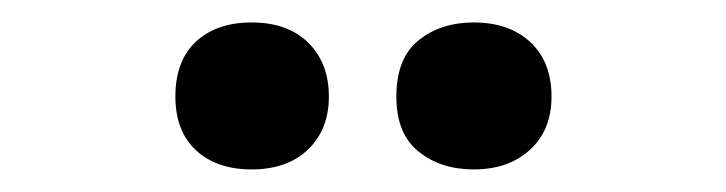

<svg xmlns="http://www.w3.org/2000/svg" viewBox="-20 -772 647 171"><path d="M136.2 -686Q136.2 -717.8 154.5 -734.9Q172.9 -752 204.1 -752Q236.3 -752 254.6 -733.9Q272.9 -715.8 272.9 -686Q272.9 -656.7 254.4 -638.9Q235.8 -621.1 204.1 -621.1Q172.9 -621.1 154.5 -638.2Q136.2 -655.3 136.2 -686ZM333 -686Q333 -720.2 352.8 -736.1Q372.6 -752 401.9 -752Q433.6 -752 452.4 -734.4Q471.2 -716.8 471.2 -686Q471.2 -656.2 452.1 -638.7Q433.1 -621.1 401.9 -621.1Q372.6 -621.1 352.8 -637Q333 -652.8 333 -686Z"/></svg>

Font: Sahel FD
Style: Bold-FD
Weight: 700
Foundry: Saber Rastikerdar (saber.rastikerdar@gmail.com)
Version: Version 3.3.0